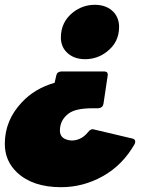

<svg xmlns="http://www.w3.org/2000/svg" viewBox="-38 -562 645 798"><path d="M216 216Q98 216 33 155Q-18 107 -18 36Q-18 -62 53 -137Q106 -194 189 -218Q193 -233 196 -248.5Q199 -264 217 -265H395Q410 -265 410 -251L392 -130Q389 -114 371 -112H346Q276 -112 247 -90Q211 -63 211 -19Q211 18 259 22Q300 22 328 -13Q337 -25 348 -25L513 14Q524 17 524 26Q524 31 522 36Q472 124 390 170Q308 216 216 216ZM316 -316Q266 -316 237 -347Q215 -371 215 -406Q215 -471 266 -511Q306 -542 356 -542Q406 -542 435 -511Q457 -486 457 -450Q457 -386 406 -347Q366 -316 316 -316Z"/></svg>

Font: YamahaIndonesia935. App Black
Style: Italic
Weight: 900
Italic angle: -10°
Designer: Dalton Maag Ltd
Foundry: Dalton Maag Ltd
Version: Version 1.002; January 01, 2024; Regular/Italic